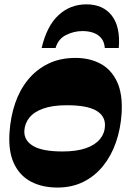

<svg xmlns="http://www.w3.org/2000/svg" viewBox="-20 -828 590 862"><path d="M238 14Q169.5 14 118.9 -12.6Q68.3 -39.3 42.5 -94.4Q16.8 -149.5 22.8 -234.5Q27.3 -303.2 47.9 -363.9Q68.5 -424.5 105.8 -470.1Q143 -515.7 196.3 -541.9Q249.5 -568 319.3 -568Q382.3 -568 430.7 -542.2Q479.2 -516.5 505.2 -461.7Q531.2 -407 526 -319Q521.5 -249.3 500.4 -188.6Q479.3 -128 442.3 -82.4Q405.3 -36.8 354 -11.4Q302.8 14 238 14ZM260.7 -148Q324.5 -148 366.3 -162.9Q408 -177.7 429.3 -203.9Q450.5 -230 451.3 -263.5Q452.8 -308 411.3 -331.8Q369.8 -355.5 280 -355.5Q215.8 -355.5 174 -340.5Q132.2 -325.5 111.6 -299.5Q91 -273.5 89.2 -240.2Q87.7 -196.7 129.4 -172.4Q171 -148 260.7 -148ZM368 -808.5Q442.7 -808.5 482 -757.9Q521.2 -707.2 513.2 -612.5H450.5Q448.5 -639.5 434.9 -656.3Q421.3 -673 399.4 -680.8Q377.5 -688.5 350.5 -688.5Q312 -688.5 276.6 -670.9Q241.3 -653.3 229.5 -612.5H167Q190 -711 242.4 -759.7Q294.8 -808.5 368 -808.5Z"/></svg>

Font: Savate ExtraLight
Style: Italic
Weight: 200
Italic angle: -11°
Designer: Max Esnée
Foundry: Plomb Type
Version: Version 2.000